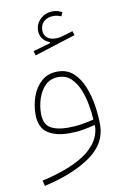

<svg xmlns="http://www.w3.org/2000/svg" viewBox="-98 -700 661 1013"><g transform="rotate(-10 232.5 -193.0)"><path d="M308.1 -629.4Q296.9 -635.3 284.7 -638.9Q272.5 -642.6 259.3 -642.6Q219.2 -642.6 191.9 -616.9Q164.6 -591.3 164.6 -554.2Q164.6 -530.3 178.7 -511.5Q192.9 -492.7 216.3 -484.9V-480L122.6 -453.1L129.9 -429.2L350.1 -499L342.8 -521.5L294.9 -506.8Q270 -499 249.5 -499Q221.2 -499 204.1 -513.4Q187 -527.8 187 -553.7Q187 -582.5 206.5 -600.1Q226.1 -617.7 257.3 -617.7Q268.6 -617.7 279.1 -615.2Q289.6 -612.8 298.8 -608.4ZM373.5 -10.3Q372.6 44.9 335.9 90.1Q299.3 135.3 228 169.7Q156.7 204.1 50.8 228L58.1 257.3Q216.3 221.2 308.6 155.5Q400.9 89.8 400.9 -9.8Q400.9 -58.6 392.6 -113.3Q384.3 -168 364.7 -216.3Q345.2 -264.6 311.8 -294.9Q278.3 -325.2 228 -325.2Q176.3 -325.2 142.1 -295.2Q107.9 -265.1 91.3 -218.5Q74.7 -171.9 74.7 -122.6Q74.7 -52.2 117.9 -22.9Q161.1 6.3 231.4 6.3Q272 6.3 306.9 0.5Q341.8 -5.4 371.1 -13.2ZM370.6 -43Q342.3 -35.6 307.1 -29.8Q272 -23.9 231.4 -23.9Q172.4 -23.9 138.2 -44.4Q104 -64.9 104 -122.6Q104 -162.6 117.2 -202.6Q130.4 -242.7 157.7 -269.3Q185.1 -295.9 228 -295.9Q267.6 -295.9 293.9 -271Q320.3 -246.1 336.7 -207Q353 -168 360.8 -124.3Q368.7 -80.6 370.6 -43Z"/></g></svg>

Font: Estedad-FD VF
Style: Regular
Weight: 100
Designer: Amin Abedi
Version: Version 7.3